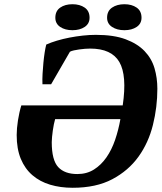

<svg xmlns="http://www.w3.org/2000/svg" viewBox="-20 -877 765 909"><path d="M324 12Q266 12 217.5 -2.5Q169 -17 133.5 -47.5Q98 -78 78.5 -125Q59 -172 59 -238Q59 -253 60.5 -270.5Q62 -288 65 -307Q68 -326 72 -344Q76 -362 81 -378H561Q582 -520 545 -583.5Q508 -647 407 -647Q396 -647 382.5 -646Q369 -645 355.5 -643Q342 -641 330 -638.5Q318 -636 311 -632L222 -478H181Q180 -501 181.5 -527.5Q183 -554 185.5 -580Q188 -606 191.5 -628.5Q195 -651 199 -666Q221 -676 249.5 -684.5Q278 -693 309 -699Q340 -705 372 -708.5Q404 -712 434 -712Q519 -712 575 -691Q631 -670 664.5 -635Q698 -600 711.5 -554Q725 -508 725 -457Q725 -370 704 -285.5Q683 -201 635.5 -135Q588 -69 511.5 -28.5Q435 12 324 12ZM346 -53Q391 -53 425 -74.5Q459 -96 484 -132Q509 -168 525 -215Q541 -262 550 -313H241Q238 -303 235 -288.5Q232 -274 230 -259Q228 -244 226.5 -229.5Q225 -215 225 -204Q225 -119 255.5 -86Q286 -53 346 -53ZM242 -793Q242 -825 265 -841Q288 -857 323 -857Q358 -857 381 -841Q404 -825 404 -793Q404 -765 381 -749.5Q358 -734 323 -734Q288 -734 265 -749.5Q242 -765 242 -793ZM487 -793Q487 -825 510.5 -841Q534 -857 569 -857Q604 -857 627 -841Q650 -825 650 -793Q650 -765 627 -749.5Q604 -734 569 -734Q534 -734 510.5 -749.5Q487 -765 487 -793Z"/></svg>

Font: PT Serif
Style: Bold Italic
Weight: 700
Italic angle: -12°
Designer: A.Korolkova, O.Umpeleva, V.Yefimov
Foundry: ParaType Ltd
Version: Version 1.000W OFL